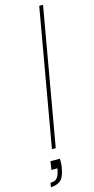

<svg xmlns="http://www.w3.org/2000/svg" viewBox="-167 -755 477 975"><g transform="rotate(-15 71.5 -267.5)"><path d="M26 0 152 -720H172L46 0ZM-29 185 -25 163Q-1 163 10 149.5Q21 136 25 113L28 101H-4L3 57H52Q53 66 52.5 80Q52 94 49 109Q40 157 19 171Q-2 185 -29 185Z"/></g></svg>

Font: DM Sans 10pt Thin
Style: Italic
Weight: 250
Italic angle: -10°
Version: Version 4.004;gftools[0.9.30]